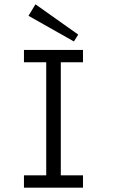

<svg xmlns="http://www.w3.org/2000/svg" viewBox="-20 -868 586 888"><path d="M363.8 0H90.8V-57.1H193.8V-580.1H90.8V-637.2H363.8V-580.1H261.2V-57.1H363.8ZM341.8 -708 321.8 -676.3 111.8 -794.9 144 -848.1Z"/></svg>

Font: Anonymous Pro
Style: Regular
Weight: 400
Monospace: yes
Designer: Mark Simonson
Version: Version 1.002